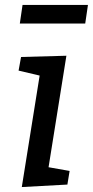

<svg xmlns="http://www.w3.org/2000/svg" viewBox="-20 -755 375 775"><path d="M140 -450 55 -470 65 -525 248 -530 176 -80 261 -65 252 -10 68 0ZM60 -660 71 -735H335L324 -660Z"/></svg>

Font: Bitter
Style: Italic
Weight: 400
Italic angle: -9°
Designer: Sol Matas
Foundry: Sol Matas
Version: Version 1.001